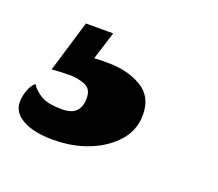

<svg xmlns="http://www.w3.org/2000/svg" viewBox="-129 -91 488 430"><g transform="rotate(20 115.0 124.0)"><path d="M30 259Q-15 259 -41.5 244.5Q-68 230 -68 205Q-68 191 -63 177Q-58 163 -49 155Q-39 170 -22.5 179Q-6 188 25 188Q41 188 50.5 183.5Q60 179 65 169.5Q70 160 70 146Q70 123 52.5 116.5Q35 110 18 110Q5 110 -5 110.5Q-15 111 -26 112L11 -11H76L55 56Q64 55 72.5 55Q81 55 88 55Q134 55 167.5 74.5Q201 94 201 138Q201 174 177.5 201Q154 228 115.5 243.5Q77 259 30 259Z"/></g></svg>

Font: Sansita Swashed Light Black
Style: Regular
Weight: 900
Version: Version 1.003